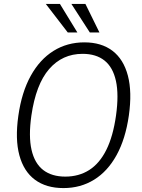

<svg xmlns="http://www.w3.org/2000/svg" viewBox="-20 -949 722 979"><path d="M303.5 10Q215.5 10 158.2 -32.5Q101 -75 78.8 -157.2Q56.5 -239.5 73.5 -358.5Q90.5 -479 136.8 -562.5Q183 -646 252.8 -689.5Q322.5 -733 410 -733Q497 -733 553.5 -690Q610 -647 632 -563.5Q654 -480 637 -360Q620 -241 574.5 -158.2Q529 -75.5 460 -32.8Q391 10 303.5 10ZM313 -48.5Q382 -48.5 434.8 -82Q487.5 -115.5 522 -184.5Q556.5 -253.5 571.5 -359.5Q586.5 -466.5 571.2 -536.2Q556 -606 513 -640.2Q470 -674.5 401 -674.5Q298 -674.5 230.5 -596.8Q163 -519 140 -359.5Q125 -254 140.8 -185Q156.5 -116 200.2 -82.2Q244 -48.5 313 -48.5ZM325.5 -783.5 213.5 -929H285.5L374.5 -783.5ZM438 -783.5 344 -929H415.5L487 -783.5Z"/></svg>

Font: Public Sans Thin ExtraLight
Style: Italic
Weight: 250
Italic angle: -8°
Version: Version 2.001